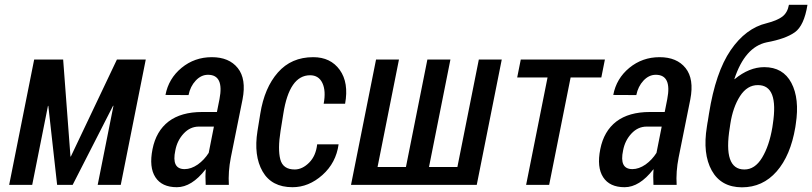

<svg xmlns="http://www.w3.org/2000/svg" viewBox="-20 -779 3422 809"><path d="M458 -333 456.5 -333.5 286.1 0H220.7L183.6 -333H182.1L115.7 0H18.6L124 -528.3H246.1L276.9 -119.6L278.3 -119.1L472.7 -528.3H594.2L488.8 0H391.6Z M757.8 -66.4Q785.2 -66.4 813.5 -85.9Q840.8 -105.5 859.4 -134.8L881.3 -245.6H817.9Q781.2 -245.6 753.9 -216.3Q726.6 -187 718.8 -145.5Q701.7 -66.4 757.8 -66.4ZM831.5 -307.1H894L904.8 -361.3Q924.8 -463.9 856.4 -463.9Q827.6 -463.9 804.7 -439.5Q781.7 -415 774.4 -378.4L677.2 -378.9Q690.4 -448.2 745.1 -493.2Q799.8 -538.1 872.6 -538.1Q945.3 -538.1 981.9 -492.2Q1018.6 -446.3 1002 -360.4L952.6 -115.2Q940.9 -55.7 944.3 0H846.7Q845.7 -19.5 845.7 -35.2Q845.7 -50.8 847.2 -64.9L846.2 -65.4Q787.6 9.8 725.1 9.8Q662.1 9.8 634.8 -32.2Q607.4 -74.2 622.6 -150.4Q637.7 -226.6 690.4 -267.1Q743.2 -307.1 831.5 -307.1Z M1222.7 -64.9Q1254.4 -65.4 1282.7 -93.8Q1311 -122.1 1316.4 -170.9H1406.7Q1396 -92.8 1338.4 -41.5Q1280.8 9.8 1212.4 9.8Q1124.5 9.8 1086.4 -56.6Q1048.3 -123 1064.9 -227.1L1076.7 -299.8Q1094.2 -409.2 1150.9 -473.6Q1207.5 -538.1 1299.8 -538.1Q1373 -538.1 1411.6 -484.4Q1450.2 -430.7 1434.1 -341.8H1343.8Q1354 -396.5 1338.4 -429.2Q1322.8 -461.9 1286.6 -461.9Q1199.2 -461.9 1173.8 -299.8L1162.1 -227.1Q1149.9 -150.4 1161.1 -107.4Q1172.4 -64.5 1222.7 -64.9Z M1661.1 -528.3 1570.8 -75.2H1690.4L1780.8 -528.3H1877.9L1787.6 -75.2H1907.2L1997.6 -528.3H2094.2L1988.8 0H1459L1564.5 -528.3Z M2513.7 -452.6H2384.3L2293.9 0H2196.8L2287.1 -452.6H2159.2L2174.3 -528.3H2528.8Z M2644.5 -66.4Q2671.9 -66.4 2700.2 -85.9Q2727.5 -105.5 2746.1 -134.8L2768.1 -245.6H2704.6Q2668 -245.6 2640.6 -216.3Q2613.3 -187 2605.5 -145.5Q2588.4 -66.4 2644.5 -66.4ZM2718.3 -307.1H2780.8L2791.5 -361.3Q2811.5 -463.9 2743.2 -463.9Q2714.4 -463.9 2691.4 -439.5Q2668.5 -415 2661.1 -378.4L2564 -378.9Q2577.1 -448.2 2631.8 -493.2Q2686.5 -538.1 2759.3 -538.1Q2832 -538.1 2868.7 -492.2Q2905.3 -446.3 2888.7 -360.4L2839.4 -115.2Q2827.6 -55.7 2831.1 0H2733.4Q2732.4 -19.5 2732.4 -35.2Q2732.4 -50.8 2733.9 -64.9L2732.9 -65.4Q2674.3 9.8 2611.8 9.8Q2548.8 9.8 2521.5 -32.2Q2494.1 -74.2 2509.3 -150.4Q2524.4 -226.6 2577.1 -267.1Q2629.9 -307.1 2718.3 -307.1Z M3236.3 -255.9Q3261.7 -420.4 3173.8 -420.4Q3128.4 -420.9 3098.1 -374Q3067.9 -327.1 3057.1 -255.9L3055.2 -242.7Q3025.9 -64.9 3116.2 -64.9Q3160.6 -64.5 3190.9 -114.3Q3221.2 -164.1 3234.4 -242.7ZM3106 10.3Q3018.1 9.8 2979 -60.5Q2939.9 -130.9 2958.5 -245.1L2960.4 -257.8Q2961.4 -261.7 2961.4 -263.7Q2961.4 -265.6 2962.4 -268.6L2967.3 -299.8Q2995.1 -474.6 3058.6 -567.4Q3122.1 -660.2 3210.4 -681.2Q3254.4 -692.4 3276.4 -709Q3298.3 -725.6 3304.2 -758.8H3382.3Q3368.2 -670.9 3329.1 -643.1Q3290 -615.2 3210.4 -600.6Q3118.7 -581.1 3074.2 -445.8L3075.2 -445.3Q3136.7 -496.1 3200.2 -496.1Q3279.3 -496.1 3314.5 -429.7Q3349.6 -363.3 3333 -255.9L3331.1 -242.7Q3311 -123.5 3252.4 -56.6Q3193.8 10.3 3106 10.3Z"/></svg>

Font: RobotoCondensed-Italic
Style: Italic
Weight: 400
Designer: Google
Version: Version 1.200311; 2013